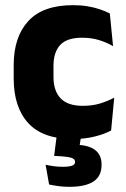

<svg xmlns="http://www.w3.org/2000/svg" viewBox="-20 -525 487 743"><path d="M263 13Q146 13 89.5 -48.5Q33 -110 33 -221.5V-272.5Q33 -382 89.5 -443.5Q146 -505 262.5 -505Q292.5 -505 318.5 -500.8Q344.5 -496.5 366.5 -489Q388.5 -481.5 405 -473L417.5 -346.5Q393 -360.5 363.5 -369.8Q334 -379 297 -379Q239 -379 213 -351Q187 -323 187 -270V-227.5Q187 -173.5 214.5 -144.5Q242 -115.5 300.5 -115.5Q337 -115.5 366.2 -124.2Q395.5 -133 422 -147L410 -20Q384 -6 346 3.5Q308 13 263 13ZM296.5 -16 283.5 68 225 36Q236 35.5 246.5 35.2Q257 35 267.5 35Q322 35.5 347.5 55Q373 74.5 373 110.5V113.5Q373 157 341.5 177.5Q310 198 248.5 198Q226.5 198 206.2 195.2Q186 192.5 170 189L156.5 112.5Q171.5 116 188.5 118.2Q205.5 120.5 222 120.5Q246.5 120.5 258.5 116.2Q270.5 112 270.5 102V101Q270.5 90 254.8 85.2Q239 80.5 193.5 78.5Q191.5 78.5 190.5 78.5Q189.5 78.5 189.5 78.5L201.5 -16Z"/></svg>

Font: Anek Tamil Medium
Style: Bold
Weight: 700
Version: Version 1.003